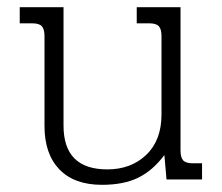

<svg xmlns="http://www.w3.org/2000/svg" viewBox="-20 -500 618 535"><path d="M104 -149V-399Q104 -419 96.5 -427Q89 -435 70 -435H35V-480H157V-150Q157 -28 279 -28Q345 -28 387.5 -68.5Q430 -109 430 -181V-399Q430 -419 422.5 -427Q415 -435 396 -435H361V-480H483V-81Q483 -61 490.5 -53Q498 -45 517 -45H543V0H444L438 -68Q406 -25 365.5 -5Q325 15 264 15Q187 15 145.5 -28Q104 -71 104 -149Z"/></svg>

Font: Pridi ExtraLight
Style: Regular
Weight: 275
Designer: Katatrad Team
Foundry: CadsonDemak
Version: Version 1.001